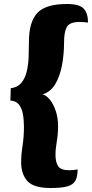

<svg xmlns="http://www.w3.org/2000/svg" viewBox="-20 -803 461 962"><path d="M271 -171Q271 -132 264.5 -94Q258 -56 258 -27Q258 8 271 29Q284 50 327 50Q336 50 346.5 49Q357 48 369 46Q369 82 357.5 102.5Q346 123 317 131Q288 139 234 139Q148 139 117 104Q86 69 86 10Q86 -28 93 -73Q100 -118 100 -168Q100 -203 94.5 -232.5Q89 -262 74 -280Q59 -298 32 -299L34 -361Q68 -365 87 -388Q106 -411 114 -445Q122 -479 123.5 -518.5Q125 -558 125 -595Q125 -692 166.5 -737.5Q208 -783 316 -783Q377 -783 399 -760Q421 -737 421 -690Q397 -693 379 -693Q329 -693 315 -668Q301 -643 301 -591Q301 -531 290.5 -475.5Q280 -420 256.5 -381Q233 -342 193 -330Q212 -326 230 -303.5Q248 -281 259.5 -246.5Q271 -212 271 -171Z"/></svg>

Font: Merienda ExtraBold
Style: Regular
Weight: 800
Designer: Eduardo Rodriguez Tunni
Foundry: Eduardo Rodriguez Tunni
Version: Version 2.001